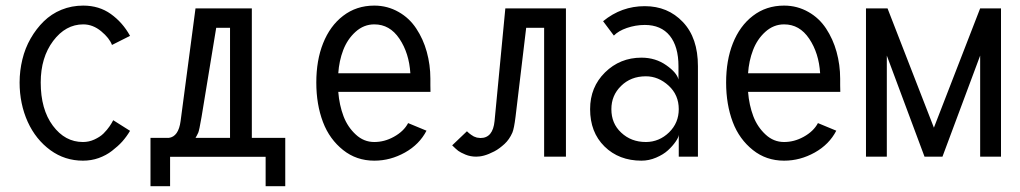

<svg xmlns="http://www.w3.org/2000/svg" viewBox="-20 -554 3608 679"><path d="M376 -395 439.9 -427.2C422.4 -459 399.9 -484.4 372.1 -504.4C344.2 -524.4 311.5 -534.2 274.4 -534.2C247.1 -534.2 221.2 -529.3 197.3 -519.5C173.3 -509.8 152.3 -495.6 134.8 -478.5C117.2 -461.4 101.6 -440.9 88.4 -418C75.2 -395 65.4 -370.1 59.1 -343.8C52.7 -317.4 49.3 -290 49.3 -262.2C49.3 -211.9 59.1 -165 78.1 -123C97.2 -81.1 124 -47.9 158.2 -22.9C192.4 2 231 14.2 273.4 14.2C292.5 14.2 311.5 11.2 329.1 4.9C346.7 -1.5 362.3 -9.8 376 -20.5C389.6 -31.2 402.3 -42 412.6 -53.7C422.9 -65.4 432.1 -78.1 439.9 -91.3L380.4 -128.9C377 -122.1 372.6 -114.7 367.2 -106.9C361.8 -99.1 355 -90.8 346.2 -82C337.4 -73.2 326.2 -66.4 313.5 -60.5C300.8 -54.7 287.6 -51.8 273.4 -51.8C231 -51.8 195.8 -70.8 167 -109.4C138.2 -147.9 124 -199.2 124 -262.2C124 -321.3 138.7 -370.1 168 -409.2C197.3 -448.2 232.9 -467.8 274.4 -467.8C297.4 -467.8 318.4 -459.5 337.9 -443.4C357.4 -427.2 370.1 -411.1 376 -395Z M870.6 -66.4V-524.4H671.4L618.7 -126C613.8 -88.9 599.6 -69.3 577.1 -66.4H512.2V104.5H581.5V0.5H919.4V104.5H988.8V-66.4ZM671.4 -66.4C674.8 -72.3 678.2 -78.1 681.2 -85C683.1 -89.4 687.5 -108.4 692.9 -141.1L744.6 -455.6H793.5V-66.4Z M1176.3 -294.9C1178.2 -323.7 1184.1 -351.6 1193.8 -377C1203.6 -402.3 1217.8 -423.8 1237.3 -441.4C1256.8 -459 1278.8 -467.8 1303.7 -467.8C1340.3 -467.8 1369.6 -451.2 1392.6 -417C1415.5 -382.8 1428.2 -342.3 1431.2 -294.9ZM1176.3 -229H1502.4C1502.4 -232.9 1502 -241.2 1502 -252.9V-275.9C1502 -308.6 1497.6 -340.3 1489.3 -370.6C1481 -400.9 1468.3 -428.7 1452.1 -453.1C1436 -477.5 1415.5 -497.1 1389.6 -511.7C1363.8 -526.4 1335.4 -534.2 1303.7 -534.2C1261.2 -534.2 1224.6 -522 1193.4 -498C1162.1 -474.1 1138.7 -441.4 1122.6 -400.9C1106.4 -360.4 1098.6 -314 1098.6 -262.2C1098.6 -210.4 1106.4 -164.1 1122.1 -122.6C1137.7 -81.1 1162.1 -48.3 1193.4 -23.4C1224.6 1.5 1261.2 14.2 1303.7 14.2C1342.3 14.2 1377.9 4.4 1412.1 -14.6C1446.3 -33.7 1471.7 -59.6 1488.3 -91.8L1423.3 -118.7C1413.1 -99.1 1396 -83 1373 -70.3C1350.1 -57.6 1327.1 -51.8 1303.7 -51.8C1278.8 -51.8 1257.3 -60.5 1238.3 -78.1C1219.2 -95.7 1204.6 -117.2 1194.8 -143.1C1185.1 -168.9 1178.7 -197.8 1176.3 -229Z M1767.1 -524.4 1729 -126C1725.1 -85.9 1708.5 -65.9 1679.2 -65.9L1666.5 -67.4L1655.8 -71.3L1646.5 -77.1L1638.7 -83L1631.3 -89.8L1579.1 -40C1588.4 -31.2 1595.2 -24.4 1600.6 -20.5C1606 -16.6 1614.3 -12.2 1626 -7.3C1637.7 -2.4 1650.4 0 1664.1 0C1671.9 0 1681.2 -1 1691.9 -3.9C1702.6 -6.8 1714.8 -11.7 1728 -18.6C1741.2 -25.4 1752.9 -34.7 1764.2 -44.9C1775.4 -55.2 1784.7 -68.4 1792 -85C1795.9 -94.2 1799.8 -113.3 1803.2 -141.1L1840.8 -455.6H1904.3V0H1981.4V-524.4Z M2264.2 -284.2C2293.9 -284.2 2320.8 -272.9 2344.7 -251C2368.7 -229 2380.4 -201.2 2380.4 -168C2380.4 -135.7 2369.1 -108.4 2346.2 -85.9C2323.2 -63.5 2295.4 -51.8 2264.2 -51.8C2229 -51.8 2200.2 -63 2176.8 -85C2153.3 -106.9 2142.1 -134.3 2142.1 -168C2142.1 -200.2 2153.3 -227.5 2176.3 -250C2199.2 -272.5 2228 -284.2 2264.2 -284.2ZM2248.5 -350.1C2197.8 -350.1 2154.8 -332.5 2119.6 -297.9C2084.5 -263.2 2066.9 -220.2 2066.9 -168C2066.9 -113.8 2083.5 -69.8 2117.7 -36.1C2151.9 -2.4 2195.8 14.2 2248.5 14.2C2266.1 14.2 2283.2 10.7 2300.3 3.4C2317.4 -3.9 2331.1 -12.2 2342.3 -22.5C2353.5 -32.7 2362.3 -43 2369.1 -52.7C2376 -62.5 2379.9 -70.8 2380.4 -77.1V-76.2V0H2448.2V-259.8V-319.8C2448.2 -386.7 2430.7 -438.5 2395 -476.1C2359.4 -513.7 2314.5 -532.2 2260.3 -532.2C2205.1 -532.2 2156.2 -514.6 2112.8 -479L2150.9 -428.2C2162.1 -439.5 2176.8 -448.2 2196.8 -455.1C2216.8 -461.9 2237.8 -465.8 2260.3 -465.8C2298.3 -465.8 2328.1 -453.1 2348.6 -427.7C2369.1 -402.3 2379.4 -366.2 2379.4 -319.8V-272.9C2375.5 -289.1 2361.3 -305.7 2336.4 -323.2C2311.5 -340.8 2282.2 -350.1 2248.5 -350.1Z M2625.5 -294.9C2627.4 -323.7 2633.3 -351.6 2643.1 -377C2652.8 -402.3 2667 -423.8 2686.5 -441.4C2706.1 -459 2728 -467.8 2752.9 -467.8C2789.6 -467.8 2818.8 -451.2 2841.8 -417C2864.7 -382.8 2877.4 -342.3 2880.4 -294.9ZM2625.5 -229H2951.7C2951.7 -232.9 2951.2 -241.2 2951.2 -252.9V-275.9C2951.2 -308.6 2946.8 -340.3 2938.5 -370.6C2930.2 -400.9 2917.5 -428.7 2901.4 -453.1C2885.3 -477.5 2864.7 -497.1 2838.9 -511.7C2813 -526.4 2784.7 -534.2 2752.9 -534.2C2710.4 -534.2 2673.8 -522 2642.6 -498C2611.3 -474.1 2587.9 -441.4 2571.8 -400.9C2555.7 -360.4 2547.9 -314 2547.9 -262.2C2547.9 -210.4 2555.7 -164.1 2571.3 -122.6C2586.9 -81.1 2611.3 -48.3 2642.6 -23.4C2673.8 1.5 2710.4 14.2 2752.9 14.2C2791.5 14.2 2827.1 4.4 2861.3 -14.6C2895.5 -33.7 2920.9 -59.6 2937.5 -91.8L2872.6 -118.7C2862.3 -99.1 2845.2 -83 2822.3 -70.3C2799.3 -57.6 2776.4 -51.8 2752.9 -51.8C2728 -51.8 2706.5 -60.5 2687.5 -78.1C2668.5 -95.7 2653.8 -117.2 2644 -143.1C2634.3 -168.9 2627.9 -197.8 2625.5 -229Z M3042.5 0H3116.2V-357.4L3249.5 0H3313L3446.3 -357.4V0H3520V-524.4H3446.3L3282.7 -102.5L3118.7 -524.4H3042.5Z"/></svg>

Font: Tuffy
Style: Regular
Weight: 500
Designer: Thatcher Ulrich, Karoly Barta and Michael Everson
Version: Version 001.270